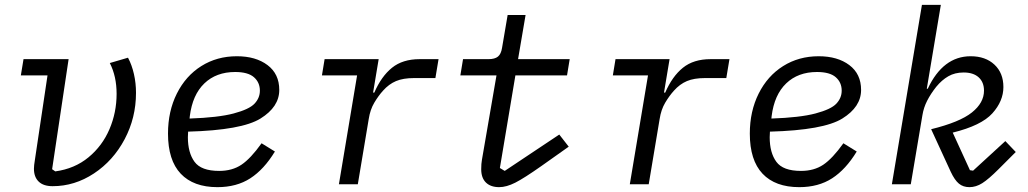

<svg xmlns="http://www.w3.org/2000/svg" viewBox="-20 -760 4240 792"><path d="M263 -516 195 -62 208 -53Q288 -64 345 -111Q402 -158 431.5 -227Q461 -296 461 -373Q461 -445 433 -500L508 -522Q524 -492 532.5 -454.5Q541 -417 541 -377Q541 -274 494 -185.5Q447 -97 367.5 -44.5Q288 8 197 8Q159 8 139.5 -11Q120 -30 120 -64Q120 -77 124 -101L176 -449H66L77 -516Z M673 -209Q673 -301 709.5 -374Q746 -447 810.5 -487.5Q875 -528 957 -528Q1035 -528 1083.5 -491.5Q1132 -455 1132 -389Q1132 -319 1054.5 -271Q977 -223 756 -217Q755 -207 755 -194Q755 -130 782.5 -92.5Q810 -55 884 -55Q938 -55 976 -80.5Q1014 -106 1059 -169L1114 -135Q1069 -61 1012.5 -24.5Q956 12 877 12Q778 12 725.5 -43.5Q673 -99 673 -209ZM763 -281 762 -271Q880 -275 944 -292Q1008 -309 1030 -332.5Q1052 -356 1052 -386Q1052 -420 1027.5 -441.5Q1003 -463 950 -463Q872 -463 823 -416Q774 -369 763 -281Z M1378 0 1453 -449H1308L1319 -516H1542L1519 -378H1524Q1553 -445 1597 -480.5Q1641 -516 1711 -516H1789L1776 -438H1688Q1643 -438 1613.5 -425.5Q1584 -413 1560 -386Q1541 -365 1524 -336.5Q1507 -308 1501 -269L1456 0Z M1965 -62Q1965 -85 1968 -101L2028 -449H1879L1890 -516H1995Q2021 -516 2034 -526.5Q2047 -537 2051 -563L2074 -698H2148L2117 -516H2330L2319 -449H2106L2042 -67L2062 -55L2287 -205L2326 -155L2213 -75Q2142 -25 2105.5 -6.5Q2069 12 2039 12Q2004 12 1984.5 -7Q1965 -26 1965 -62Z M2578 0 2653 -449H2508L2519 -516H2742L2719 -378H2724Q2753 -445 2797 -480.5Q2841 -516 2911 -516H2989L2976 -438H2888Q2843 -438 2813.5 -425.5Q2784 -413 2760 -386Q2741 -365 2724 -336.5Q2707 -308 2701 -269L2656 0Z M3073 -209Q3073 -301 3109.5 -374Q3146 -447 3210.5 -487.5Q3275 -528 3357 -528Q3435 -528 3483.5 -491.5Q3532 -455 3532 -389Q3532 -319 3454.5 -271Q3377 -223 3156 -217Q3155 -207 3155 -194Q3155 -130 3182.5 -92.5Q3210 -55 3284 -55Q3338 -55 3376 -80.5Q3414 -106 3459 -169L3514 -135Q3469 -61 3412.5 -24.5Q3356 12 3277 12Q3178 12 3125.5 -43.5Q3073 -99 3073 -209ZM3163 -281 3162 -271Q3280 -275 3344 -292Q3408 -309 3430 -332.5Q3452 -356 3452 -386Q3452 -420 3427.5 -441.5Q3403 -463 3350 -463Q3272 -463 3223 -416Q3174 -369 3163 -281Z M3783 -740H3861L3803 -394H3807Q3870 -528 3984 -528Q4045 -528 4082 -493.5Q4119 -459 4119 -401Q4119 -343 4073.5 -292.5Q4028 -242 3910 -213L3981 -58L3994 -56L4127 -178L4170 -133L4099 -62Q4058 -21 4032 -4.5Q4006 12 3979 12Q3953 12 3935.5 -2.5Q3918 -17 3902 -51L3821 -227Q3939 -256 3989 -296Q4039 -336 4039 -386Q4039 -421 4017 -441Q3995 -461 3955 -461Q3919 -461 3892 -445.5Q3865 -430 3842 -402Q3819 -373 3804.5 -344.5Q3790 -316 3785 -285L3737 0H3659Z"/></svg>

Font: iA Writer Mono V
Style: Regular
Weight: 400
Italic angle: -9.5°
Designer: Mike Abbink, Paul van der Laan, Pieter van Rosmalen
Foundry: Bold Monday
Version: Version 2.000